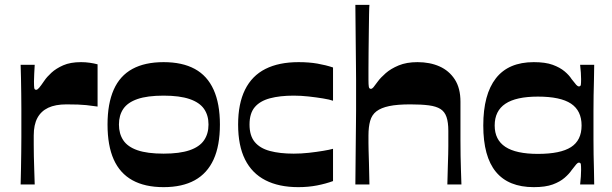

<svg xmlns="http://www.w3.org/2000/svg" viewBox="-20 -760 2520 791"><path d="M65 0Q66 -33 66.5 -66Q67 -99 67.5 -132Q68 -165 68 -195.5Q68 -226 68 -253Q68 -280 68 -311Q68 -342 67.5 -374.5Q67 -407 66.5 -437.5Q66 -468 65 -493H123Q122 -475 121 -456Q120 -437 120 -425Q120 -406 121 -398Q122 -390 129 -390Q134 -390 141 -398Q148 -406 163 -428Q173 -443 192 -460.5Q211 -478 240.5 -491Q270 -504 314 -504Q332 -504 349.5 -501.5Q367 -499 382 -495V-321Q363 -324 335 -327Q307 -330 254 -330Q208 -330 178.5 -316Q149 -302 134 -274Q119 -246 119 -202Q119 -184 119 -163Q119 -142 119.5 -117Q120 -92 121 -63Q122 -34 123 0Z M654 11Q577 11 525.5 -17.5Q474 -46 448.5 -103Q423 -160 423 -247Q423 -333 448.5 -390.5Q474 -448 525.5 -476Q577 -504 654 -504Q731 -504 782.5 -476Q834 -448 860 -390.5Q886 -333 886 -247Q886 -160 860 -103Q834 -46 782.5 -17.5Q731 11 654 11ZM654 -127Q720 -127 761 -141Q802 -155 820.5 -182Q839 -209 839 -247Q839 -285 820.5 -311.5Q802 -338 761 -352Q720 -366 654 -366Q587 -366 546.5 -352Q506 -338 488 -311.5Q470 -285 470 -247Q470 -209 488 -182Q506 -155 546.5 -141Q587 -127 654 -127Z M1209 11Q1129 11 1073.5 -17.5Q1018 -46 989.5 -103Q961 -160 961 -247Q961 -333 989.5 -390.5Q1018 -448 1073.5 -476Q1129 -504 1210 -504Q1253 -504 1287.5 -498Q1322 -492 1352 -482V-345Q1338 -350 1310.5 -354.5Q1283 -359 1251.5 -362.5Q1220 -366 1190 -366Q1133 -366 1092 -355Q1051 -344 1029.5 -318.5Q1008 -293 1008 -247Q1008 -201 1029.5 -175Q1051 -149 1092 -138Q1133 -127 1190 -127Q1221 -127 1252.5 -130.5Q1284 -134 1311 -138.5Q1338 -143 1352 -147V-14Q1322 -3 1286 4Q1250 11 1209 11Z M1444 0Q1445 -95 1445.5 -155Q1446 -215 1446.5 -250.5Q1447 -286 1447 -305.5Q1447 -325 1447 -337Q1447 -349 1447 -363Q1447 -381 1447 -395.5Q1447 -410 1447 -431Q1447 -452 1446.5 -488Q1446 -524 1445.5 -584.5Q1445 -645 1444 -740H1502Q1501 -732 1500.5 -702.5Q1500 -673 1499.5 -632Q1499 -591 1498.5 -549.5Q1498 -508 1498 -475.5Q1498 -443 1498 -431Q1498 -411 1499.5 -402.5Q1501 -394 1508 -394Q1513 -394 1518.5 -400.5Q1524 -407 1537 -425Q1548 -440 1569 -458.5Q1590 -477 1622.5 -490.5Q1655 -504 1700 -504Q1751 -504 1790.5 -486.5Q1830 -469 1853.5 -433Q1877 -397 1877 -341Q1877 -295 1877 -255.5Q1877 -216 1877 -182.5Q1877 -149 1877.5 -119Q1878 -89 1879 -60Q1880 -31 1881 0H1823Q1824 -46 1825 -75.5Q1826 -105 1826.5 -124.5Q1827 -144 1827 -158Q1827 -172 1827 -186Q1827 -200 1827 -221Q1827 -256 1819.5 -278Q1812 -300 1794.5 -311Q1777 -322 1746.5 -326Q1716 -330 1670 -330Q1617 -330 1583.5 -323Q1550 -316 1531 -301.5Q1512 -287 1505 -262Q1498 -237 1498 -202Q1498 -184 1498 -171Q1498 -158 1498.5 -140.5Q1499 -123 1500 -90Q1501 -57 1502 0Z M2179 11Q2075 11 2023 -52Q1971 -115 1971 -243Q1971 -371 2023 -437.5Q2075 -504 2179 -504Q2227 -504 2257 -493Q2287 -482 2306 -466Q2325 -450 2335 -434Q2348 -417 2354 -410.5Q2360 -404 2365 -404Q2372 -404 2373 -411Q2374 -418 2374 -434Q2374 -444 2373 -460.5Q2372 -477 2370 -493H2428Q2428 -464 2427 -431.5Q2426 -399 2425.5 -366Q2425 -333 2425 -302Q2425 -271 2425 -243Q2425 -217 2425 -186.5Q2425 -156 2425.5 -124Q2426 -92 2427 -60.5Q2428 -29 2428 0H2370Q2372 -17 2373 -33Q2374 -49 2374 -60Q2374 -76 2373 -83Q2372 -90 2365 -90Q2360 -90 2354 -83Q2348 -76 2335 -59Q2325 -44 2306 -27.5Q2287 -11 2257 0Q2227 11 2179 11ZM2196 -126Q2289 -126 2332.5 -154Q2376 -182 2376 -243Q2376 -304 2332.5 -333Q2289 -362 2196 -362Q2106 -362 2062 -332.5Q2018 -303 2018 -243Q2018 -184 2062 -155Q2106 -126 2196 -126Z"/></svg>

Font: Ojuju
Style: Bold
Weight: 700
Designer: Chisaokwu Joboson, Mirko Velimirovic
Foundry: Udi Foundry
Version: Version 1.000